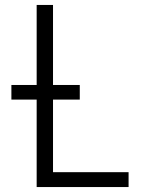

<svg xmlns="http://www.w3.org/2000/svg" viewBox="-20 -755 616 775"><path d="M128 0H499V-60H194V-353H302V-412H194V-735H128V-412H26V-353H128Z"/></svg>

Font: Iosevka Sparkle Light
Style: Regular
Weight: 300
Designer: Belleve Invis
Foundry: Belleve Invis
Version: Version 4.5.0; ttfautohint (v1.8.3)